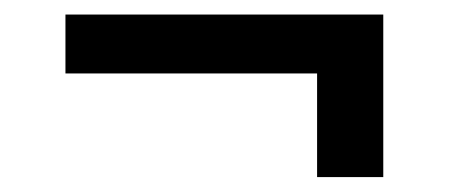

<svg xmlns="http://www.w3.org/2000/svg" viewBox="-20 -396 620 264"><path d="M70 -376H507V-152.5H416V-295H70Z"/></svg>

Font: Lato
Style: Regular
Weight: 600
Designer: Lukasz Dziedzic
Foundry: tyPoland Lukasz Dziedzic
Version: Version 2.006; 2014-01-15; ttfautohint (v1.4.1)